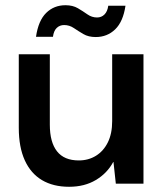

<svg xmlns="http://www.w3.org/2000/svg" viewBox="-20 -704 629 736"><path d="M245 12Q184 12 141 -13.5Q98 -39 75 -89.5Q52 -140 52 -214V-496H171V-226Q171 -159 198.5 -124Q226 -89 282 -89Q319 -89 348 -107Q377 -125 393.5 -158.5Q410 -192 410 -240V-496H530V0H424L415 -83H414Q391 -40 347.5 -14Q304 12 245 12ZM347 -562Q319 -562 299.5 -573.5Q280 -585 263 -596.5Q246 -608 226 -608Q209 -608 197.5 -597Q186 -586 183 -563H118Q127 -625 157 -654.5Q187 -684 231 -684Q259 -684 278.5 -672.5Q298 -661 315 -649Q332 -637 352 -637Q369 -637 380.5 -648.5Q392 -660 395 -682H461Q452 -621 421.5 -591.5Q391 -562 347 -562Z"/></svg>

Font: DM Sans 28pt SemiBold
Style: Regular
Weight: 600
Version: Version 4.004;gftools[0.9.30]